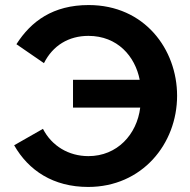

<svg xmlns="http://www.w3.org/2000/svg" viewBox="-20 -734 753 760"><path d="M329 6C542 6 681 -164 681 -355C681 -539 552 -714 331 -714C190 -714 103 -650 45 -559L154 -484C189 -554 252 -592 330 -592C445 -592 515 -511 533 -418H269V-308H535C522 -202 444 -116 330 -116C252 -116 185 -156 150 -224L36 -159C93 -59 191 6 329 6Z"/></svg>

Font: FIGSv2-sans-serif
Style: Bold
Weight: 700
Designer: Matt McInerney, Pablo Impallari, Rodrigo Fuenzalida,Mirko Velimirovic
Foundry: Matt McInerney, Pablo Impallari, Rodrigo Fuenzalida
Version: Version 4.021;hotconv 1.0.109;makeotfexe 2.5.65596